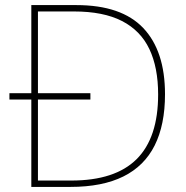

<svg xmlns="http://www.w3.org/2000/svg" viewBox="-20 -734 732 754"><path d="M280 -714Q457 -714 542.5 -624Q628 -534 628 -364Q628 -244 587.5 -163Q547 -82 464.5 -41Q382 0 257 0H103V-343H17V-368H103V-714ZM270 -689H129V-368H335V-343H129V-25H260Q432 -25 516.5 -109Q601 -193 601 -363Q601 -469 566.5 -541.5Q532 -614 459 -651.5Q386 -689 270 -689Z"/></svg>

Font: Noto Sans Hebrew Thin Thin
Style: Regular
Weight: 250
Version: Version 3.001